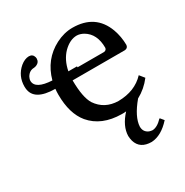

<svg xmlns="http://www.w3.org/2000/svg" viewBox="-147 -560 836 866"><g transform="rotate(-30 270.5 -126.5)"><path d="M498 129.9Q450.2 183.1 398.9 186Q338.4 186 323.7 136.2Q320.3 123.5 319.8 109.9Q320.8 59.1 367.2 8.8Q355 10.3 344.2 9.8Q240.2 8.8 185.1 -56.2Q140.1 -110.8 140.1 -209Q140.1 -224.1 141.6 -238.8Q32.2 -239.7 26.4 -307.6Q25.9 -312.5 25.9 -316.9Q25.9 -372.1 66.9 -407.2Q88.9 -425.3 110.8 -425.8Q130.9 -425.8 136.2 -406.7Q137.2 -402.8 137.2 -399.9Q137.2 -379.9 117.2 -371.6Q111.3 -369.6 106 -369.1Q81.1 -369.1 67.4 -345.2Q62 -335 62 -325.2Q63.5 -282.7 148.9 -278.3Q174.8 -373.5 258.8 -417Q301.8 -439 345.2 -439Q464.4 -439 503.4 -333.5Q517.6 -294.4 518.1 -250Q516.1 -233.9 500 -232.9H228Q228.5 -144 252 -106Q289.6 -50.3 360.8 -48.8Q447.3 -49.8 498 -104L518.1 -79.1Q487.3 -38.6 442.9 -14.6Q388.7 50.3 386.2 99.1Q386.2 127.9 411.6 138.7Q419.9 141.6 428.2 142.1Q453.6 141.1 481 111.8L483.9 112.8ZM231.9 -277.8H276.9V-272.9H415Q428.2 -274.9 429.2 -287.1Q429.2 -359.4 379.4 -388.7Q361.8 -398.4 345.2 -398.9Q309.1 -398.9 274.9 -365.2Q242.2 -331.5 231.9 -277.8Z"/></g></svg>

Font: Linux Biolinum Capitals O
Style: Small Caps
Weight: 400
Designer: Philipp H. Poll
Foundry: Philipp H. Poll
Version: Version 1.0.4